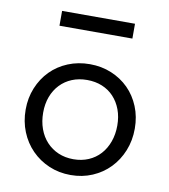

<svg xmlns="http://www.w3.org/2000/svg" viewBox="-75 -706 684 778"><g transform="rotate(10 266.5 -316.5)"><path d="M267 8Q219 8 178 -9.5Q137 -27 106.5 -58Q76 -89 59 -131Q42 -173 42 -222Q42 -270 59 -311.5Q76 -353 106 -383.5Q136 -414 177.5 -431Q219 -448 267 -448Q315 -448 356 -431Q397 -414 427 -384Q457 -354 474 -312.5Q491 -271 491 -222Q491 -173 474 -131Q457 -89 427 -58Q397 -27 356 -9.5Q315 8 267 8ZM267 -57Q301 -57 329 -69Q357 -81 377 -103Q397 -125 408 -155.5Q419 -186 419 -222Q419 -258 408 -287.5Q397 -317 377 -338.5Q357 -360 329 -371.5Q301 -383 267 -383Q233 -383 205 -371.5Q177 -360 156.5 -338.5Q136 -317 125 -287.5Q114 -258 114 -222Q114 -186 125 -155.5Q136 -125 156.5 -103Q177 -81 205 -69Q233 -57 267 -57ZM418 -580H118V-641H418Z"/></g></svg>

Font: Tilda Sans
Style: Regular
Weight: 400
Designer: ParaType Ltd
Foundry: ParaType Ltd
Version: Version 1.009